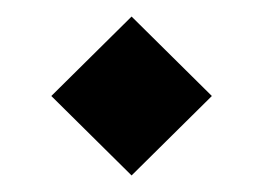

<svg xmlns="http://www.w3.org/2000/svg" viewBox="-20 -168 320 232"><path d="M139 44 236 -52 139 -148 42 -52Z"/></svg>

Font: KT Kiyosuna Sans Bold
Style: Regular
Weight: 700
Designer: [Zen Kaku Gothic] Yoshimichi Ohira
Version: Version 1.010;Glyphs 3.1.2 (3151)